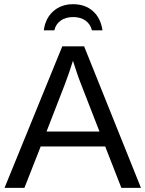

<svg xmlns="http://www.w3.org/2000/svg" viewBox="-20 -913 707 933"><path d="M569.8 0 491.2 -201.2H177.7L98.6 0H2L282.7 -688H388.7L665 0ZM334.5 -617.7 330.1 -604Q317.9 -563.5 293.9 -500L206.1 -273.9H463.4L375 -501Q361.3 -534.7 347.7 -577.1ZM335.4 -892.6Q393.6 -892.6 431.4 -859.1Q469.2 -825.7 478 -765.6H426.8Q419.4 -795.9 395.5 -813Q371.6 -830.1 335.4 -830.1Q298.3 -830.1 274.2 -812.3Q250 -794.4 244.1 -765.6H192.9Q200.2 -823.7 238.8 -858.2Q277.3 -892.6 335.4 -892.6Z"/></svg>

Font: Liberation Sans
Style: Regular
Weight: 400
Designer: Steve Matteson
Foundry: Ascender Corporation
Version: Version 2.00.1